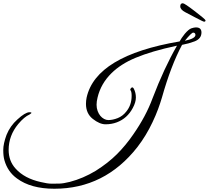

<svg xmlns="http://www.w3.org/2000/svg" viewBox="-33 -872 1280 1177"><path d="M1168 -704Q1202 -704 1202 -673Q1202 -634 1159 -618Q1125 -605 1083 -597Q1015 -470 960 -275Q950 -241 936 -203Q922 -165 902 -123Q863 -40 809 30Q609 285 300 285Q156 285 71 222Q14 181 -6 110Q-13 86 -13 47.5Q-13 9 7 -45Q29 -100 74 -140Q121 -183 147 -184Q157 -184 159 -182Q162 -178 148 -170Q116 -156 79 -112Q20 -41 20 47Q20 115 63 162Q117 222 217 244Q258 254 283 254Q306 254 330.5 253.5Q355 253 395 243Q476 222 554 175Q630 127 684 73Q738 19 784 -48Q862 -160 902 -269Q973 -455 1052 -592Q972 -575 909.5 -556.5Q847 -538 799 -518Q751 -498 714 -474Q677 -450 651 -424Q585 -359 565 -274Q559 -250 559 -230Q559 -209 565.5 -191.5Q572 -174 582 -162Q592 -150 605 -143Q618 -136 631 -136Q658 -136 688.5 -148Q719 -160 741 -188Q774 -228 774 -285Q774 -312 766 -320Q764 -324 768 -329Q778 -344 787 -329Q800 -304 800 -274.5Q800 -245 781 -210Q747 -146 683 -122Q651 -110 614 -110Q578 -110 536 -143Q494 -176 494 -235Q494 -255 498 -274Q555 -531 1068 -618Q1073 -628 1081 -639.5Q1089 -651 1100 -665Q1124 -693 1140.5 -698.5Q1157 -704 1168 -704ZM1100 -622Q1168 -636 1165 -660Q1163 -672 1151 -672Q1141 -672 1100 -622ZM1227 -747Q1227 -739 1218 -739Q1213 -739 1160 -767Q1107 -795 1103 -797Q1072 -813 1072 -833Q1072 -852 1088 -852Q1098 -852 1163 -802Q1227 -753 1227 -747Z"/></svg>

Font: #9Slide05 Great Vibes
Style: Regular
Weight: 400
Designer: Robert E. Leuschke
Foundry: Robert E. Leuschke
Version: Version 1.001